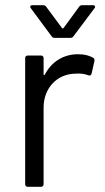

<svg xmlns="http://www.w3.org/2000/svg" viewBox="-20 -720 405 740"><path d="M263 -580 344 -688C349 -694 346 -700 338 -700H298C293 -700 288 -699 285 -694L225 -612C224 -610 220 -610 219 -612L158 -694C155 -699 150 -700 145 -700H105C97 -700 94 -694 99 -688L179 -580C182 -575 187 -574 192 -574H250C255 -574 260 -575 263 -580ZM148 -434V-496C148 -502 144 -506 138 -506H87C81 -506 77 -502 77 -496V-10C77 -4 81 0 87 0H138C144 0 148 -4 148 -10V-305C148 -380 199 -434 268 -436C290 -438 307 -435 320 -430C327 -427 331 -430 333 -436L344 -485C345 -490 344 -495 338 -498C325 -505 308 -511 281 -511C222 -511 178 -480 153 -433C151 -429 148 -430 148 -434Z"/></svg>

Font: Elastic
Style: elastic
Weight: 400
Designer: Jeremy Tribby
Foundry: Tribby Type
Version: Version 1.422;hotconv 1.0.109;makeotfexe 2.5.65596